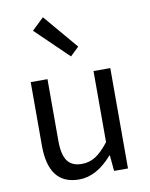

<svg xmlns="http://www.w3.org/2000/svg" viewBox="-95 -941 797 1023"><g transform="rotate(-10 303.0 -429.5)"><path d="M250 12.7Q85 12.7 85 -199.2V-543H175.8V-210Q175.8 -134.8 200.2 -100.6Q224.6 -66.4 278.3 -66.4Q319.3 -66.4 352.5 -87.4Q385.7 -108.4 424.8 -158.2V-543H515.6V0H440.4L432.6 -85H429.7Q344.7 12.7 250 12.7ZM320.3 -640.6 144.5 -810.5 209 -872.1 367.2 -685.5Z"/></g></svg>

Font: irohakakuC Regular
Style: Regular
Weight: 400
Designer: [Source Han Sans]
Ryoko NISHIZUKA Ë•øÂ°öÊ∂ºÂ≠ê (kana & ideographs); Paul D. Hunt (Latin, Greek & Cyrillic); Wenlong ZHAN
Version: Version 1.001.20160904